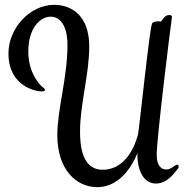

<svg xmlns="http://www.w3.org/2000/svg" viewBox="-20 -714 790 794"><path d="M628 -73C628 -143 685 -602 690 -635L691 -644C691 -649 686 -652 681 -652C657 -652 650 -625 645 -625C642 -625 640 -626 637 -626C616 -626 610 -620 609 -617C599 -602 556 -182 551 -159C530 -80 483 -12 405 -12C354 -12 311 -46 311 -169C311 -287 349 -403 349 -523C349 -646 279 -694 204 -694C104 -694 15 -598 15 -493C15 -355 131 -336 151 -336C161 -336 166 -338 166 -342C166 -346 163 -348 160 -351C150 -356 97 -408 97 -500C97 -600 147 -645 190 -645C226 -645 259 -612 259 -527C259 -395 217 -260 217 -156C217 -12 295 60 383 60C409 60 493 53 549 -82L548 -74C548 -26 565 45 625 45C670 45 699 5 715 -16C718 -19 719 -22 719 -25C719 -30 717 -33 712 -33C704 -33 689 -13 667 -13C648 -13 628 -28 628 -73Z"/></svg>

Font: Engagement
Style: Regular
Weight: 400
Designer: Astigmatic (AOETI)
Foundry: Astigmatic (AOETI)
Version: Version 1.000